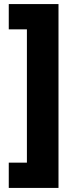

<svg xmlns="http://www.w3.org/2000/svg" viewBox="-20 -754 364 942"><path d="M23 44H112V-610H23V-734H267V168H23Z"/></svg>

Font: Noto Kufi Arabic Black
Style: Regular
Weight: 900
Designer: Monotype Design Team, David Williams, Khaled Hosny
Foundry: Google LLC
Version: Version 2.109; ttfautohint (v1.8.4.7-5d5b)